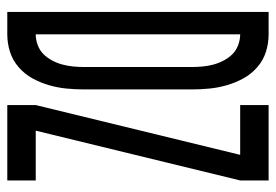

<svg xmlns="http://www.w3.org/2000/svg" viewBox="-138 -638 775 540"><g transform="rotate(90 250.0 -367.5)"><path d="M13 0V-735H76Q101 -735 125 -727.5Q149 -720 168.5 -703Q188 -686 200 -664Q212 -642 219 -618Q226 -594 228.5 -569Q231 -544 231 -519V-216Q231 -191 228.5 -166Q226 -141 219 -117Q212 -93 200 -71Q188 -49 168.5 -32Q149 -15 125 -7.5Q101 0 76 0ZM76 -80Q91 -80 106 -85.5Q121 -91 131.5 -101.5Q142 -112 149.5 -126Q157 -140 161 -155Q165 -170 166.5 -185.5Q168 -201 168 -216V-519Q168 -534 166.5 -549.5Q165 -565 161 -580Q157 -595 149.5 -609Q142 -623 131.5 -633.5Q121 -644 106 -649.5Q91 -655 76 -655ZM275 0V-80L415 -655H275V-735H487V-655L347 -80H487V0Z"/></g></svg>

Font: Iosevka SS10 Medium
Style: Regular
Weight: 500
Monospace: yes
Designer: Belleve Invis
Foundry: Belleve Invis
Version: Version 28.0.6; ttfautohint (v1.8.4)